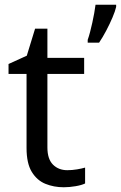

<svg xmlns="http://www.w3.org/2000/svg" viewBox="-20 -780 510 810"><path d="M264 -62Q284 -62 305 -65.5Q326 -69 339 -73V-6Q325 1 299 5.5Q273 10 249 10Q207 10 171.5 -4.5Q136 -19 114 -55Q92 -91 92 -156V-468H16V-510L93 -545L128 -659H180V-536H335V-468H180V-158Q180 -109 203.5 -85.5Q227 -62 264 -62ZM470 -751Q466 -733 454.5 -706Q443 -679 428 -650.5Q413 -622 398 -600H350V-612Q355 -626 360 -645Q365 -664 369.5 -684.5Q374 -705 377.5 -724.5Q381 -744 383 -760H470Z"/></svg>

Font: Noto Sans Armenian
Style: Regular
Weight: 400
Designer: Monotype Design Team
Foundry: Monotype Imaging Inc.
Version: Version 2.007